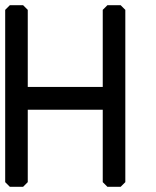

<svg xmlns="http://www.w3.org/2000/svg" viewBox="-35 -720 600 740"><path d="M3 -700H54L72 -682V-385H361V-682L379 -700H430L448 -682V-18L430 0H379L361 -18V-297H72V-18L54 0H3L-15 -18V-682Z"/></svg>

Font: Ekushey Kolom
Style: Bold
Weight: 700
Designer: Al Mamun Sumon
Foundry: Al Mamun Sumon
Version: Version 1.0